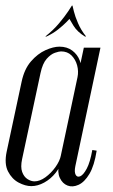

<svg xmlns="http://www.w3.org/2000/svg" viewBox="-35 -667 409 693"><path d="M132.5 -535 128.6 -535.4Q157.9 -558.6 178.3 -583.1Q198.8 -607.6 210.9 -625.8Q223 -643.9 224.6 -646.9H226.6L216.9 -600Q215.2 -598 204.1 -586.6Q192.9 -575.2 174.8 -560.8Q156.8 -546.4 132.5 -535ZM271.8 -535Q243.6 -552.2 230.2 -574.3Q216.9 -596.4 214.9 -600L224.6 -646.9H226.6Q227.2 -643.9 231.7 -625.8Q236.1 -607.6 246.7 -583.1Q257.2 -558.6 275.6 -535.4ZM236.9 -67.2Q232.6 -46.2 238.1 -36.1Q243.6 -26 254.9 -30.9Q266.1 -35.9 278.2 -58.5Q290.2 -81.1 298.2 -125.6L313.9 -123.2Q305.5 -69.2 287.8 -39.4Q270 -9.6 248.4 0.1Q226.9 9.8 208.7 2.7Q190.5 -4.4 181 -24.8Q171.5 -45.1 178 -74.6L267.6 -495H327.6ZM244.8 -388.6Q249.1 -409.6 243.4 -431.1Q237.6 -452.5 223 -467Q208.4 -481.5 185.2 -481.5Q178.2 -481.5 163.4 -476.5Q148.5 -471.5 133.6 -454.8Q118.6 -438 111.2 -403L44.8 -92.9Q38.6 -64.1 45 -46.4Q51.4 -28.8 64.2 -20.6Q77.1 -12.4 89.5 -12.4Q108.5 -12.4 129 -27.2Q149.5 -42.1 165.1 -63.9Q180.8 -85.8 184.9 -106.5ZM189.5 -92Q183.6 -65.5 166 -43.4Q148.4 -21.2 124.8 -8.2Q101.2 4.8 78 4.8Q56.4 4.8 32.2 -8Q8.1 -20.8 -6 -48.2Q-20.1 -75.6 -11 -119.2L43 -371.8Q52.6 -417.5 76.7 -445.3Q100.8 -473.1 129.2 -485.9Q157.6 -498.6 179.6 -498.6Q207 -498.6 225.9 -484.4Q244.8 -470.1 252.9 -448.5Q261 -426.9 256.2 -402.6Z"/></svg>

Font: Emberly Black
Style: Italic
Weight: 900
Italic angle: -12°
Designer: Rajesh Rajput
Foundry: Rajesh Rajput
Version: Version 1.000